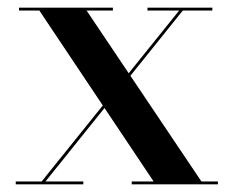

<svg xmlns="http://www.w3.org/2000/svg" viewBox="-20 -480 608 500"><path d="M323 0V-7.5H380L82.5 -452.5H29.5V-460H274V-452.5H205.5L504.5 -7.5H547.5V0ZM21 0V-7.5H88.5L446.5 -452.5H364V-460H533V-452.5H456L98.5 -7.5H197V0Z"/></svg>

Font: BodoniModa_28ptMedium
Style: Regular
Weight: 500
Designer: Owen Earl
Foundry: indestructible type
Version: Version 2.004